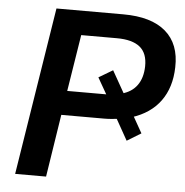

<svg xmlns="http://www.w3.org/2000/svg" viewBox="-51 -755 773 804"><g transform="rotate(5 335.5 -352.5)"><path d="M42 0 154 -705H435Q553 -705 613.5 -653Q674 -601 671 -503Q669 -418 627.5 -361Q586 -304 508 -279L510 -293L554 -215L495 -179L440 -277L458 -268Q442 -266 426 -264.5Q410 -263 393 -263H213L172 0ZM229 -365H397Q404 -365 410.5 -365Q417 -365 424 -367L405 -344L354 -433L413 -468L469 -369L457 -374Q499 -385 521.5 -416Q544 -447 545 -496Q546 -551 514 -577Q482 -603 417 -603H267Z"/></g></svg>

Font: Nunito Sans 11pt
Style: Bold Italic
Weight: 700
Italic angle: -9°
Version: Version 3.101;gftools[0.9.27]